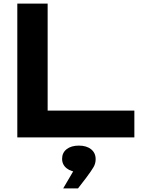

<svg xmlns="http://www.w3.org/2000/svg" viewBox="-20 -770 791 1076"><path d="M247 -750V-75L170 -150H733V0H77V-750ZM334 286 415 148 422 194Q380 194 354 173.5Q328 153 328 120Q328 86 353.5 66Q379 46 422 46Q465 46 490.5 66.5Q516 87 516 122Q516 146 504.5 166Q493 186 464 225L417 286Z"/></svg>

Font: Unbounded Medium
Style: Regular
Weight: 500
Designer: Luke Prowse, Jean-Baptiste Morizot, Fátima Lázaro, Florian Runge
Foundry: NaN
Version: Version 1.700